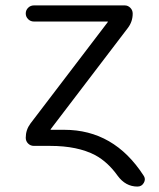

<svg xmlns="http://www.w3.org/2000/svg" viewBox="-20 -562 587 710"><path d="M217.8 -82Q401.4 -82 510.7 86.9Q515.6 93.8 515.6 101.6Q515.6 107.4 511.7 114.3Q503.9 127.9 488.3 127.9Q444.3 127.9 415 87.9Q378.9 37.1 332 11.7Q266.6 -22.5 166 -22.5H105.5Q92.8 -22.5 84 -31.2Q75.2 -40 75.2 -52.7Q75.2 -82 92.8 -105.5L377.9 -479.5Q378.9 -480.5 378.9 -481.4Q378.9 -482.4 377.9 -482.4H105.5Q92.8 -482.4 84 -491.2Q75.2 -500 75.2 -512.2Q75.2 -524.4 84 -533.2Q92.8 -542 105.5 -542H441.4Q453.1 -542 461.9 -533.2Q470.7 -524.4 470.7 -511.7Q470.7 -482.4 453.1 -459L168 -85Q167 -84 167 -83Q167 -82 168 -82Z"/></svg>

Font: Gen Jyuu Gothic P Normal
Style: Regular
Weight: 300
Designer: [Source Han Sans]
Ryoko NISHIZUKA  (kana & ideographs); Paul D. Hunt (Latin, Greek & Cyrillic); Wenlong ZHANG  (bopomofo
Version: Version 1.002.20150607